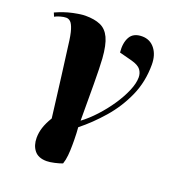

<svg xmlns="http://www.w3.org/2000/svg" viewBox="-133 -637 844 936"><g transform="rotate(20 289.0 -169.5)"><path d="M214 196Q171 196 150.5 170.5Q130 145 130 105Q130 79 138.5 52Q147 25 167 -8Q161 -57 154.5 -109Q148 -161 140 -224Q132 -287 121 -370Q115 -423 106.5 -449.5Q98 -476 88 -485Q78 -494 66 -494Q53 -494 35.5 -489Q18 -484 8 -478L0 -497Q44 -517 85.5 -526Q127 -535 151 -535Q198 -535 229 -521.5Q260 -508 277 -472Q294 -436 299 -367Q302 -322 302.5 -236.5Q303 -151 303 -46Q338 -72 372.5 -109.5Q407 -147 435 -188.5Q463 -230 480 -270Q497 -310 497 -341Q497 -363 484.5 -380Q472 -397 435 -407L370 -424Q365 -473 382.5 -504Q400 -535 445 -535Q486 -535 511 -503.5Q536 -472 536 -421Q536 -332 502.5 -257Q469 -182 415.5 -120.5Q362 -59 303 -12Q304 0 305 18Q306 36 306 53.5Q306 71 306 80Q306 108 303.5 133.5Q301 159 294 179Q279 185 254.5 190.5Q230 196 214 196Z"/></g></svg>

Font: Literata 72pt ExtraBold
Style: Italic
Weight: 800
Italic angle: -2°
Designer: Latin by Veronika Burian and Jose Scaglione. Greek by Irene Vlachou. Cyrillic by Vera Evstafieva
Foundry: TypeTogether
Version: Version 3.002